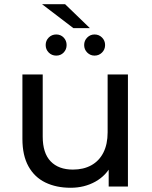

<svg xmlns="http://www.w3.org/2000/svg" viewBox="-20 -882 717 908"><path d="M314 6Q246 6 194.5 -19Q143 -44 114.5 -95.5Q86 -147 86 -225V-530H182V-236Q182 -158 219.5 -119Q257 -80 325 -80Q375 -80 412 -100.5Q449 -121 469 -160.5Q489 -200 489 -256V-530H585V0H494V-143L509 -105Q483 -52 431 -23Q379 6 314 6ZM427 -619Q407 -619 392.5 -633.5Q378 -648 378 -669Q378 -690 392.5 -704.5Q407 -719 427 -719Q448 -719 462.5 -704.5Q477 -690 477 -669Q477 -648 462.5 -633.5Q448 -619 427 -619ZM246 -619Q225 -619 210.5 -633.5Q196 -648 196 -669Q196 -690 210.5 -704.5Q225 -719 246 -719Q267 -719 281 -704.5Q295 -690 295 -669Q295 -648 281 -633.5Q267 -619 246 -619ZM327 -749 179 -862H288L405 -749Z"/></svg>

Font: Montserrat Thin Medium
Style: Regular
Weight: 500
Version: Version 9.000